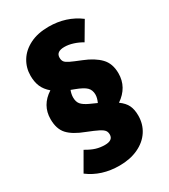

<svg xmlns="http://www.w3.org/2000/svg" viewBox="-192 -787 851 967"><g transform="rotate(-30 233.0 -303.5)"><path d="M419 -83Q419 -33 393.5 6Q368 45 321 67Q274 89 212 89Q108 89 34 33L94 -71Q124 -53 148.5 -45.5Q173 -38 200 -38Q247 -38 247 -72Q247 -86 240 -95.5Q233 -105 212.5 -115.5Q192 -126 149 -143Q85 -167 56 -198.5Q27 -230 27 -287Q27 -368 99 -414Q72 -437 60.5 -464Q49 -491 49 -527Q49 -573 72.5 -611.5Q96 -650 141.5 -673Q187 -696 251 -696Q353 -696 429 -639L369 -537Q346 -551 319.5 -559.5Q293 -568 269 -568Q221 -568 221 -533Q221 -518 227.5 -509Q234 -500 252.5 -491Q271 -482 316 -464Q374 -441 406.5 -407.5Q439 -374 439 -317Q439 -236 367 -187Q396 -166 407.5 -142Q419 -118 419 -83ZM274 -239Q285 -263 285 -282Q285 -309 268.5 -325Q252 -341 209 -357L188 -365Q180 -344 180 -325Q180 -300 192 -285.5Q204 -271 234 -257Q262 -245 274 -239Z"/></g></svg>

Font: Fira Sans Extra Condensed Black
Style: Regular
Weight: 900
Width: 1
Designer: Carrois Corporate & Edenspiekermann AG
Foundry: Carrois Corporate GbR & Edenspiekermann AG
Version: Version 4.203